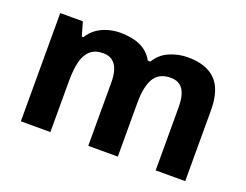

<svg xmlns="http://www.w3.org/2000/svg" viewBox="-91 -733 1164 910"><g transform="rotate(20 491.0 -278.0)"><path d="M719 -556Q812 -556 859.5 -508.5Q907 -461 907 -356V0H758V-319.4Q758 -377.7 738 -407.4Q718 -437 675.8 -437Q617 -437 592 -395Q567 -353 567 -273.5V0H418V-319.1Q418 -358 409 -384Q400 -410 382 -423.5Q364 -437 335.5 -437Q295 -437 271 -416Q247 -395 237 -355.2Q227 -315.4 227 -257.2V0H78V-546H192L212.2 -476H220Q237 -504 262 -521.5Q286.9 -539 317.5 -547.5Q348 -556 379 -556Q439 -556 481 -536.5Q523 -517 545 -476H558Q583 -518 627.5 -537Q672 -556 719 -556Z"/></g></svg>

Font: Noto Sans Devanagari
Style: Regular
Weight: 400
Designer: Jelle Bosma - Monotype Design Team
Foundry: Monotype Imaging Inc.
Version: Version 2.003